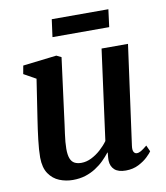

<svg xmlns="http://www.w3.org/2000/svg" viewBox="-83 -801 761 880"><g transform="rotate(-10 297.5 -361.0)"><path d="M185.5 10Q153 10 123.2 -2Q93.5 -14 74.5 -41.8Q55.5 -69.5 55 -117Q55 -134.5 56.5 -155.5Q58 -176.5 60.8 -199.8Q63.5 -223 66.8 -246.8Q70 -270.5 73.5 -292.5L101.5 -476L45 -507.5L52 -546L209 -564.5L231.5 -553.5L197 -289Q194.5 -268 191.5 -246.5Q188.5 -225 185.8 -205.2Q183 -185.5 181.5 -167.8Q180 -150 180 -136Q180 -107 186.5 -90.5Q193 -74 206 -67.2Q219 -60.5 237.5 -60.5Q261 -60.5 284.2 -72Q307.5 -83.5 327.8 -101.8Q348 -120 362.5 -140L419 -560.5H542L478.5 -96.5Q476 -77.5 481 -68.8Q486 -60 495.5 -60Q504.5 -60 515 -66Q525.5 -72 543.5 -87L556.5 -58Q551.5 -50 534.8 -33.8Q518 -17.5 491.8 -4Q465.5 9.5 432 9.5Q397 9.5 379.8 -6.2Q362.5 -22 361.5 -48.5Q361.5 -51 361.5 -55.2Q361.5 -59.5 362 -64.8Q362.5 -70 363 -75.5Q363.5 -81 364 -85.5L362.5 -86.5Q349 -69 331.5 -51.8Q314 -34.5 292 -20.5Q270 -6.5 243.8 1.8Q217.5 10 185.5 10ZM217.5 -732.5H481L470.5 -651H206.5Z"/></g></svg>

Font: Merriweather 24pt SemiBold
Style: Italic
Weight: 600
Italic angle: -7.8°
Version: Version 2.101